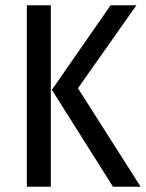

<svg xmlns="http://www.w3.org/2000/svg" viewBox="-20 -709 554 729"><path d="M173 -689V0H82V-689ZM498 -689 276 -374 514 0H409L177 -368L400 -689Z"/></svg>

Font: Fira Sans Condensed
Style: Regular
Weight: 400
Width: 3
Designer: Carrois Corporate & Edenspiekermann AG
Foundry: Carrois Corporate GbR & Edenspiekermann AG
Version: Version 4.202;PS 004.202;hotconv 1.0.88;makeotf.lib2.5.64775